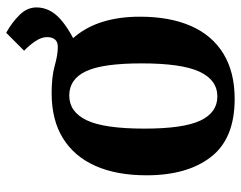

<svg xmlns="http://www.w3.org/2000/svg" viewBox="-99 -670 779 621"><g transform="rotate(-90 290.5 -359.5)"><path d="M34 -275Q34 -372 64.5 -440.5Q95 -509 154 -545.5Q213 -582 300 -582Q421 -582 484 -505Q547 -428 547 -296Q547 -200 517 -131.5Q487 -63 427.5 -26.5Q368 10 281 10Q153 10 93.5 -66.5Q34 -143 34 -275ZM185 -282Q185 -156 211 -101Q237 -46 289 -46Q342 -46 369 -103.5Q396 -161 396 -291Q396 -417 370.5 -471Q345 -525 292 -525Q239 -525 212 -468.5Q185 -412 185 -282ZM427 -488 300 -582Q353 -582 388.5 -572Q424 -562 449 -562Q466 -562 473.5 -571.5Q481 -581 481 -597Q481 -615 467.5 -635Q454 -655 437 -671L495 -729Q529 -710 553 -685.5Q577 -661 577 -631Q577 -588 540 -554.5Q503 -521 427 -488Z"/></g></svg>

Font: Rasa
Style: Bold
Weight: 700
Designer: Anna Giedrys (Yrsa+Rasa design), David Brezina (Yrsa art-direction, Rasa art-direction, design)
Foundry: Rosetta Type Foundry
Version: Version 2.004